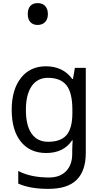

<svg xmlns="http://www.w3.org/2000/svg" viewBox="-20 -971 655 1231"><path d="M275 -546Q328 -546 370.5 -526Q413 -506 443 -465H448L460 -536H530V9Q530 124 471.5 182Q413 240 290 240Q172 240 97 206V125Q176 167 295 167Q364 167 403.5 126.5Q443 86 443 16V-5Q443 -17 444 -39.5Q445 -62 446 -71H442Q388 10 276 10Q172 10 113.5 -63Q55 -136 55 -267Q55 -395 113.5 -470.5Q172 -546 275 -546ZM287 -472Q220 -472 183 -418.5Q146 -365 146 -266Q146 -167 182.5 -114.5Q219 -62 289 -62Q370 -62 407 -105.5Q444 -149 444 -246V-267Q444 -377 406 -424.5Q368 -472 287 -472ZM221 -811Q192 -811 175 -829Q158 -847 158 -881Q158 -914 174 -932.5Q190 -951 221 -951Q253 -951 270 -932Q287 -913 287 -881Q287 -848 269 -829.5Q251 -811 221 -811Z"/></svg>

Font: Noto Sans Tifinagh Ahaggar
Style: Regular
Weight: 400
Designer: JamraPatel
Foundry: JamraPatel LLC
Version: Version 2.006; ttfautohint (v1.8.4.7-5d5b)